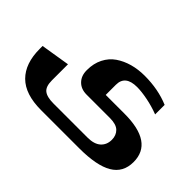

<svg xmlns="http://www.w3.org/2000/svg" viewBox="-87 -646 989 989"><g transform="rotate(45 407.5 -151.5)"><path d="M279.8 -210.9V-213.9Q279.8 -261.2 298.6 -298.3Q317.4 -335.4 349.9 -357.7Q382.3 -379.9 423.3 -391.4Q464.4 -402.8 511.2 -402.8Q610.4 -402.8 689.9 -369.1V-299.8Q646.5 -316.4 601.6 -325.2Q556.6 -334 524.9 -334Q439 -334 439 -265.1V-190.9H575.2Q785.2 -190.9 785.2 -47.9Q785.2 28.3 724.1 64.2Q663.1 100.1 537.1 100.1H258.8Q143.1 100.1 86.9 43.9Q30.8 -12.2 30.8 -118.2V-139.2L189.9 -165V-47.9Q189.9 -2.9 211.2 13.9Q232.4 30.8 279.8 30.8H527.8Q576.2 30.8 600.6 8.8Q625 -13.2 625 -49.8Q625 -82 604.7 -102.1Q584.5 -122.1 538.1 -122.1H368.2Q328.1 -122.1 304 -146.5Q279.8 -170.9 279.8 -210.9Z"/></g></svg>

Font: Wesal
Style: Regular
Weight: 900
Designer: Ahmed zaza
Foundry: Ahmed zaza
Version: Version 2.01